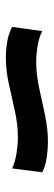

<svg xmlns="http://www.w3.org/2000/svg" viewBox="210 -670 180 639"><g transform="rotate(90 299.5 -350.0)"><path d="M171 -280Q146 -280 118.5 -284.5Q91 -289 69 -301L83 -401Q105 -390 133 -385.5Q161 -381 185 -381Q228 -381 273 -391Q318 -401 363.5 -410.5Q409 -420 452 -420Q476 -420 504 -416Q532 -412 553 -401L540 -301Q518 -311 489.5 -315.5Q461 -320 437 -320Q394 -320 349 -310Q304 -300 259 -290Q214 -280 171 -280Z"/></g></svg>

Font: Pathway Extreme 8pt Thin 12pt
Style: Bold Italic
Weight: 700
Italic angle: -8°
Version: Version 1.001;gftools[0.9.26]